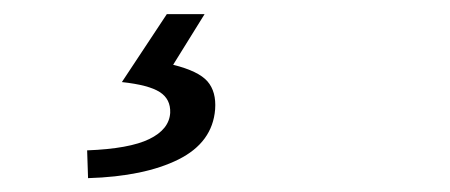

<svg xmlns="http://www.w3.org/2000/svg" viewBox="-20 -27 640 273"><path d="M105.2 226.3 103.9 186.8Q164.1 184.5 192.3 170.7Q220.5 157 222 133.5Q222.8 113.8 207 103.8Q191.3 93.8 153.3 89.7L217.2 -6.9H270.9L226.2 65.1Q262.3 74.1 275 88.7Q287.7 103.4 285.9 128.4Q282.2 175.5 233.8 199.7Q185.3 223.9 105.2 226.3Z"/></svg>

Font: SourceCodeVF
Style: Italic
Weight: 200
Italic angle: -11°
Monospace: yes
Designer: Paul D. Hunt, Teo Tuominen
Foundry: Adobe
Version: Version 1.026;hotconv 1.1.0;makeotfexe 2.6.0